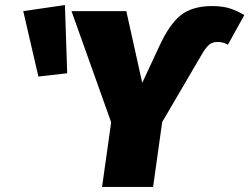

<svg xmlns="http://www.w3.org/2000/svg" viewBox="-20 -740 987 760"><path d="M420 -256 263 -696H480L543 -412L611 -558Q651 -645 696.5 -680.5Q742 -716 820 -716Q861 -716 890.5 -706.5Q920 -697 947 -680L882 -563Q863 -574 841 -574Q822 -574 809 -564Q796 -554 779 -525L622 -257L586 0H384ZM237 -720 246 -450 132 -437 72 -696Z"/></svg>

Font: Fira Sans Black
Style: Italic
Weight: 900
Italic angle: -8°
Designer: Carrois Corporate & Edenspiekermann AG
Foundry: Carrois Corporate GbR & Edenspiekermann AG
Version: Version 4.203